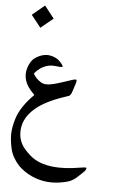

<svg xmlns="http://www.w3.org/2000/svg" viewBox="-146 -793 743 1223"><g transform="rotate(10 225.5 -182.0)"><path d="M323.2 361.3Q232.4 381.3 147.5 351.1Q97.2 333 57.1 299.8Q7.8 253.4 -8.8 201.7Q-25.4 149.9 -28.3 107.4Q-31.2 64.9 -18.6 6.8Q0 -74.2 73.7 -160.6Q74.2 -161.6 67.9 -167Q-21 -238.8 0.5 -326.7Q11.7 -373.5 37.6 -394Q90.8 -436 144 -424.3Q174.3 -418.5 192.6 -402.8Q210.9 -387.2 217.3 -378.2Q223.6 -369.1 215.3 -367.2Q207 -365.2 174.3 -366.2Q103 -368.2 53.2 -304.2Q49.8 -299.8 47.4 -294.9Q67.4 -264.6 105 -246.1Q127.9 -236.8 161.1 -245.4Q194.3 -253.9 241.5 -274.9Q288.6 -295.9 299.6 -299.8Q310.5 -303.7 315.9 -304.4Q321.3 -305.2 323.2 -299.3Q324.7 -292 320.6 -275.9Q316.4 -259.8 310.1 -230Q303.7 -200.2 292.5 -194.3Q287.6 -191.9 268.1 -183.6Q148.4 -131.8 92.3 -74.2Q13.2 4.9 29.3 101.1Q34.2 130.9 52.5 160.2Q70.8 189.5 117.7 223.6Q211.4 292 391.6 255.4Q392.1 255.4 467.8 237.8Q483.4 234.4 481.7 244.1Q480 253.9 472.4 262.9Q464.8 272 456.5 281.2Q448.2 290.5 432.1 308.1Q416 325.7 394.5 337.6Q373 349.6 323.2 361.3ZM37.1 -589.8 -30.8 -661.6Q22.9 -714.8 42.5 -734.4Q76.2 -697.8 110.8 -661.6Q110.8 -661.6 37.1 -589.8Z"/></g></svg>

Font: Amiri Typewriter
Style: Bold
Weight: 700
Monospace: yes
Designer: Khaled Hosny
Version: Version 1.1